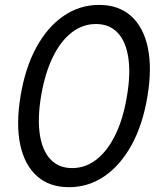

<svg xmlns="http://www.w3.org/2000/svg" viewBox="-20 -759 657 790"><path d="M263.7 11.2Q183.1 11.2 132.1 -34.4Q81.1 -80.1 63.2 -163.8Q45.4 -247.6 64.5 -363.3Q83.5 -479.5 129.2 -563.5Q174.8 -647.5 241.2 -693.1Q307.6 -738.8 387.7 -738.8Q468.3 -738.8 519.3 -693.1Q570.3 -647.5 588.1 -563.5Q606 -479.5 586.9 -363.8Q567.9 -247.6 522.2 -163.8Q476.6 -80.1 410.4 -34.4Q344.2 11.2 263.7 11.2ZM276.9 -67.4Q332 -67.4 377.4 -103Q422.9 -138.7 455.1 -205.1Q487.3 -271.5 502.4 -363.8Q518.1 -456.1 507.8 -522.5Q497.6 -588.9 463.9 -624.5Q430.2 -660.2 374.5 -660.2Q319.8 -660.2 274.4 -624.8Q229 -589.4 196.8 -522.9Q164.6 -456.5 148.9 -363.3Q133.8 -271 144 -204.8Q154.3 -138.7 188 -103Q221.7 -67.4 276.9 -67.4Z"/></svg>

Font: Inter 28pt
Style: Italic
Weight: 400
Italic angle: -9.3988°
Designer: Rasmus Andersson
Foundry: rsms
Version: Version 4.001;git-66647c0bb